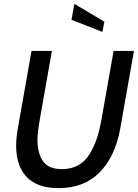

<svg xmlns="http://www.w3.org/2000/svg" viewBox="-20 -965 717 999"><path d="M285 14Q175 14 119.5 -43.5Q64 -101 64 -207Q64 -248 73 -298L144 -700H250L187 -343Q175 -276 175 -235Q176 -164 205 -124.5Q234 -85 302 -85Q351 -85 387.5 -105.5Q424 -126 447 -164.5Q470 -203 484 -245Q498 -287 508 -343L571 -700H677L606 -298Q580 -151 498.5 -68.5Q417 14 285 14ZM513 -799 352 -862 367 -945 523 -852Z"/></svg>

Font: Cabin
Style: Medium Italic
Weight: 500
Designer: Pablo Impallari
Foundry: Pablo Impallari. www.impallari.com Igino Marini. www.ikern.com
Version: Version 1.005